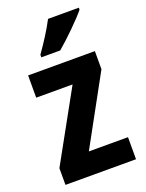

<svg xmlns="http://www.w3.org/2000/svg" viewBox="-145 -837 689 908"><g transform="rotate(-20 200.0 -383.0)"><path d="M369 -756V-766H214C191 -721 156 -667 122 -619V-606H217C265 -646 339 -719 369 -756ZM378 0V-111H181L370 -456V-547H34V-435H217L23 -84V0Z"/></g></svg>

Font: Noto Sans Hebrew Condensed
Style: Bold
Weight: 700
Width: 3
Designer: Monotype Design Team
Foundry: Monotype Imaging Inc.
Version: Version 2.004